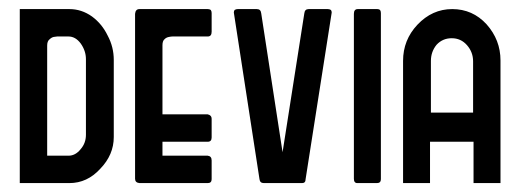

<svg xmlns="http://www.w3.org/2000/svg" viewBox="-20 -411 1168 431"><path d="M135.7 0Q175.8 0 205.1 -32.2Q235.4 -63.5 235.4 -103.5Q235.4 -161.1 235.4 -276.4Q235.4 -305.7 221.7 -331.1Q209 -357.4 186.5 -374Q163.1 -390.6 135.7 -390.6Q98.6 -390.6 24.4 -390.6Q24.4 -293 24.4 0Q52.7 0 135.7 0ZM133.8 -61.5Q121.1 -61.5 85.9 -61.5Q85.9 -123 85.9 -308.6Q85.9 -318.4 90.8 -322.3Q95.7 -327.1 100.6 -328.1Q106.4 -329.1 108.4 -329.1Q116.2 -329.1 133.8 -329.1Q149.4 -329.1 161.1 -313.5Q172.9 -296.9 172.9 -278.3Q172.9 -221.7 172.9 -108.4Q172.9 -89.8 161.1 -76.2Q149.4 -61.5 133.8 -61.5Z M446.3 0Q455.1 0 455.1 -8.8Q455.1 -23.4 455.1 -50.8Q455.1 -60.5 446.3 -61.5Q412.1 -61.5 344.7 -61.5Q344.7 -69.3 344.7 -92.8Q370.1 -92.8 446.3 -92.8Q455.1 -92.8 455.1 -102.5Q455.1 -116.2 455.1 -144.5Q455.1 -152.3 446.3 -154.3Q412.1 -154.3 344.7 -154.3Q344.7 -193.4 344.7 -309.6Q344.7 -319.3 349.6 -323.2Q353.5 -327.1 359.4 -328.1Q364.3 -329.1 367.2 -329.1Q393.6 -329.1 446.3 -329.1Q455.1 -329.1 455.1 -339.8Q455.1 -353.5 455.1 -381.8Q455.1 -385.7 453.1 -388.7Q450.2 -390.6 446.3 -390.6Q395.5 -390.6 293 -390.6Q284.2 -390.6 283.2 -379.9Q283.2 -256.8 283.2 -9.8Q283.2 -1 293 0Q343.8 0 446.3 0Z M658.2 0Q666 0 666 -8.8Q685.5 -133.8 724.6 -382.8Q724.6 -386.7 722.7 -388.7Q719.7 -390.6 715.8 -390.6Q701.2 -390.6 672.9 -390.6Q664.1 -390.6 663.1 -380.9Q646.5 -276.4 614.3 -69.3Q602.5 -147.5 566.4 -380.9Q565.4 -390.6 556.6 -390.6Q542 -390.6 513.7 -390.6Q509.8 -390.6 506.8 -388.7Q504.9 -386.7 504.9 -382.8Q524.4 -257.8 562.5 -8.8Q563.5 0 572.3 0Q600.6 0 658.2 0Z M826.2 0Q835 0 835 -8.8Q835 -132.8 835 -381.8Q835 -390.6 827.1 -390.6Q812.5 -390.6 783.2 -390.6Q774.4 -390.6 774.4 -379.9Q774.4 -256.8 774.4 -9.8Q774.4 0 782.2 0Q796.9 0 826.2 0Z M1103.5 0Q1103.5 -68.4 1103.5 -275.4Q1103.5 -321.3 1072.3 -356.4Q1041 -390.6 995.1 -390.6Q950.2 -390.6 917 -355.5Q884.8 -321.3 884.8 -274.4Q884.8 -182.6 884.8 0Q900.4 0 945.3 0Q945.3 -23.4 945.3 -92.8Q969.7 -92.8 1043 -92.8Q1043 -70.3 1043 0Q1058.6 0 1103.5 0ZM1042 -158.2Q1018.6 -158.2 947.3 -158.2Q947.3 -187.5 947.3 -274.4Q947.3 -294.9 960 -310.5Q973.6 -325.2 994.1 -325.2Q1014.6 -325.2 1028.3 -309.6Q1042 -293.9 1042 -273.4Q1042 -235.4 1042 -158.2Z"/></svg>

Font: Lega 2020-21MOD
Style: Regular
Weight: 400
Designer: SIL Open Font License
Foundry: SIL Open Font License
Version: Version 1.00;July 1, 2020;FontCreator 13.0.0.2670 32-bit